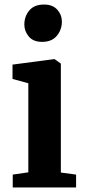

<svg xmlns="http://www.w3.org/2000/svg" viewBox="-20 -824 377 844"><path d="M36 0V-56.5L104.5 -66.5V-458L35 -477V-540L217 -564H220L247.5 -544.5V-65.5L314.5 -56.5V0ZM164.5 -640Q126.5 -640 106.8 -663.2Q87 -686.5 87 -716Q87 -752 108.8 -778Q130.5 -804 173 -804H174Q212 -804 232 -781.2Q252 -758.5 252 -729Q252 -693.5 230 -666.8Q208 -640 165.5 -640Z"/></svg>

Font: Merriweather 28pt
Style: Bold
Weight: 700
Version: Version 2.100